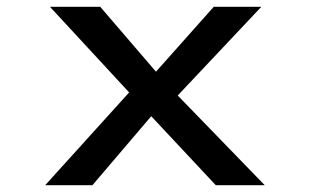

<svg xmlns="http://www.w3.org/2000/svg" viewBox="-20 -545 912 565"><path d="M759 0 503 -264 749 -525H609L439 -334L275 -525H127L360 -273L113 0H252L425 -203L615 0Z"/></svg>

Font: Lexend Peta
Style: Regular
Weight: 400
Designer: Bonnie Shaver-Troup, Thomas Jockin
Foundry: Lexend
Version: Version 1.007